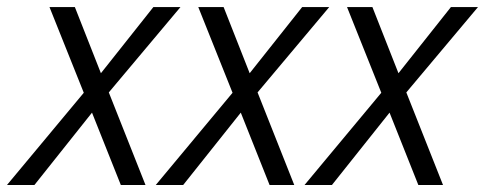

<svg xmlns="http://www.w3.org/2000/svg" viewBox="-59 -527 1382 547"><path d="M251 -263.7 355.5 0H285.2L203.1 -206.1L39.1 0H-39.1L179.7 -262.7L82 -506.8H154.3L228.5 -318.4L377.9 -506.8H455.1Z M674.8 -263.7 779.3 0H709L627 -206.1L462.9 0H384.8L603.5 -262.7L505.9 -506.8H578.1L652.3 -318.4L801.8 -506.8H878.9Z M1098.6 -263.7 1203.1 0H1132.8L1050.8 -206.1L886.7 0H808.6L1027.3 -262.7L929.7 -506.8H1002L1076.2 -318.4L1225.6 -506.8H1302.7Z"/></svg>

Font: Dinish
Style: Italic
Weight: 400
Italic angle: -12°
Designer: Bert Driehuis
Foundry: Playbeing
Version: Version 3.002; git-62d0f29-release